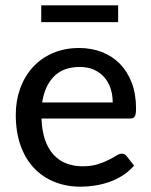

<svg xmlns="http://www.w3.org/2000/svg" viewBox="-20 -697 570 724"><path d="M405 -310.5Q405 -339.5 396.8 -364Q388.5 -388.5 372.5 -406.5Q356.5 -424.5 333.5 -434.5Q310.5 -444.5 280.5 -444.5Q219 -444.5 183.8 -409Q148.5 -373.5 139 -310.5ZM485.5 -72.5Q467.5 -51.5 444 -36.2Q420.5 -21 394 -11.5Q367.5 -2 339.2 2.5Q311 7 283.5 7Q231 7 186.2 -10.8Q141.5 -28.5 108.8 -62.8Q76 -97 57.8 -147.8Q39.5 -198.5 39.5 -264.5Q39.5 -317.5 56 -363.2Q72.5 -409 103.2 -443Q134 -477 178.5 -496.5Q223 -516 278.5 -516Q325 -516 364.2 -500.8Q403.5 -485.5 432 -456.5Q460.5 -427.5 476.8 -385Q493 -342.5 493 -288Q493 -265.5 488 -257.8Q483 -250 469.5 -250H136.5Q138 -204.5 149.5 -170.8Q161 -137 181.2 -114.5Q201.5 -92 229.5 -81Q257.5 -70 292 -70Q324.5 -70 348.2 -77.5Q372 -85 389.2 -93.8Q406.5 -102.5 418.2 -110Q430 -117.5 439 -117.5Q451 -117.5 457.5 -108.5ZM135.5 -677H425.5V-613.5H135.5Z"/></svg>

Font: Lato 2
Style: Regular
Weight: 500
Designer: Lukasz Dziedzic with Adam Twardoch and Botio Nikoltchev
Foundry: tyPoland Lukasz Dziedzic
Version: Version 2.015; 2015-08-06; http://www.latofonts.com/